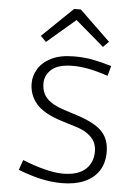

<svg xmlns="http://www.w3.org/2000/svg" viewBox="-61 -968 736 1027"><g transform="rotate(5 307.0 -454.0)"><path d="M310 -38Q391 -38 431.5 -74Q472 -110 472 -171Q472 -200 460 -223Q448 -246 422 -264.5Q396 -283 352 -296L278 -319Q183 -349 143 -395.5Q103 -442 103 -506Q103 -547 126 -584Q149 -621 196.5 -644.5Q244 -668 318 -668Q370 -668 414 -660Q458 -652 519 -634L504 -580Q445 -600 400 -608.5Q355 -617 318 -617Q236 -617 201 -585.5Q166 -554 166 -510Q166 -479 178 -454.5Q190 -430 217 -411.5Q244 -393 290 -378L364 -354Q457 -324 496 -282.5Q535 -241 535 -173Q535 -113 507.5 -71.5Q480 -30 429.5 -8.5Q379 13 310 13Q255 13 198 0.5Q141 -12 75 -38L94 -92Q155 -67 212.5 -52.5Q270 -38 310 -38ZM130 -762 295 -921H322L326 -874L160 -732ZM496 -762 466 -732 300 -874 304 -921H331Z"/></g></svg>

Font: Intel One Mono Light
Style: Regular
Weight: 300
Monospace: yes
Designer: Fred Shallcrass
Foundry: Frere-Jones Type LLC
Version: Version 1.004